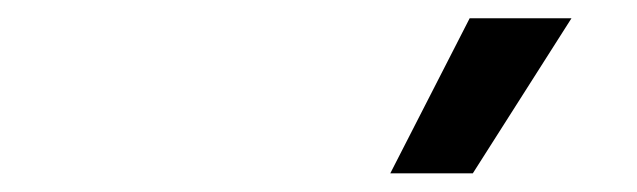

<svg xmlns="http://www.w3.org/2000/svg" viewBox="-20 -804 690 208"><path d="M402.8 -616.2 488.8 -784.2H599.1L492.2 -616.2Z"/></svg>

Font: Azeret Mono
Style: Regular
Weight: 400
Designer: Martin Vácha
Foundry: Displaay
Version: Version 1.002